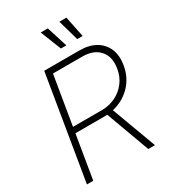

<svg xmlns="http://www.w3.org/2000/svg" viewBox="-222 -1052 1040 1166"><g transform="rotate(-30 298.0 -469.5)"><path d="M36.1 0 156.7 -727.5H403.8Q469.7 -727.5 515.4 -701.2Q561 -674.8 581.3 -627.2Q601.6 -579.6 590.8 -515.1Q577.6 -436 525.4 -382.3Q473.1 -328.6 397.9 -311.5L513.2 0H466.3L354.5 -305.2Q343.8 -304.2 332.5 -304.2H130.9L80.6 0ZM137.7 -345.2H338.4Q391.6 -345.2 435.8 -366.7Q480 -388.2 509.3 -426.8Q538.6 -465.3 546.9 -516.6Q560.1 -594.7 519.8 -640.6Q479.5 -686.5 399.9 -686.5H194.3ZM312 -793.9 254.4 -939.5H304.2L350.1 -793.9ZM426.3 -793.9 385.3 -939.5H434.6L464.4 -793.9Z"/></g></svg>

Font: Inter Display ExtraLight
Style: Italic
Weight: 200
Italic angle: -9.39999°
Designer: Rasmus Andersson
Foundry: rsms
Version: Version 4.000;git-a52131595